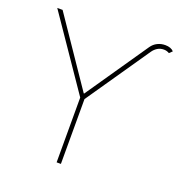

<svg xmlns="http://www.w3.org/2000/svg" viewBox="-133 -849 897 961"><g transform="rotate(20 315.5 -369.0)"><path d="M12.8 -727.3H41.2L283.7 -370.7H285.9L512.1 -700.3Q524.9 -718.8 543.9 -728.2Q562.9 -737.6 585.2 -737.6Q600.1 -737.6 611.9 -733.3Q623.6 -729 630.7 -720.9L615.1 -706Q601.6 -714.1 585.9 -714.1Q567.5 -714.1 552.7 -705.1Q538 -696 527.7 -681.1L296.9 -345.2V0H274.1V-345.2Z"/></g></svg>

Font: Inter P Thin
Style: Regular
Weight: 100
Designer: Rasmus Andersson
Foundry: rsms
Version: Version 3.018;git-588b23468